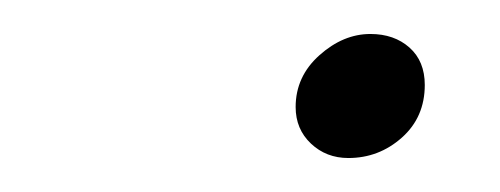

<svg xmlns="http://www.w3.org/2000/svg" viewBox="-20 -289 294 113"><path d="M185 -196Q172 -196 163 -204.5Q154 -213 154 -226Q154 -244 168 -256.5Q182 -269 198 -269Q212 -269 221 -261Q230 -253 230 -239Q230 -220 216.5 -208Q203 -196 185 -196Z"/></svg>

Font: Great Vibes
Style: Regular
Weight: 400
Designer: Robert E. Leuschke, Viktoriya Grabowska, Viviana Monsalve, Eben Sorkin
Foundry: Robert E. Leuschke
Version: Version 1.103; ttfautohint (v1.8.4.7-5d5b)